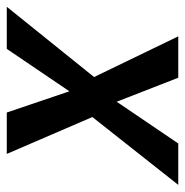

<svg xmlns="http://www.w3.org/2000/svg" viewBox="-48 -522 533 552"><g transform="rotate(-90 218.0 -246.5)"><path d="M157 -247 51 -493H170L231 -313L353 -493H474L272 -242L389 0H270L201 -177L81 0H-38Z"/></g></svg>

Font: Cabin Medium
Style: Italic
Weight: 500
Italic angle: -7°
Designer: Pablo Impallari
Foundry: Pablo Impallari. http://www.impallari.com Igino Marini. http://www.ikern.com
Version: Version 2.200